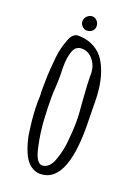

<svg xmlns="http://www.w3.org/2000/svg" viewBox="-152 -847 664 929"><g transform="rotate(20 180.0 -382.5)"><path d="M94 -42Q65 -103 58 -175Q49 -243 49 -306Q49 -318 50 -326V-344Q50 -349 49 -349V-367L50 -437Q51 -469 58 -539Q63 -587 81 -632Q88 -652 99 -662.5Q110 -673 124 -673Q164 -673 196 -658.5Q228 -644 250 -618Q270 -593 284 -556.5Q298 -520 304 -479Q310 -437 310 -390V-382Q310 -351 311 -326L312 -269Q312 19 178 19Q152 19 130 2.5Q108 -14 94 -42ZM230 -77Q249 -128 253 -187Q258 -238 258 -275Q258 -320 251 -393Q245 -470 245 -508V-526Q243 -564 219.5 -592Q196 -620 162 -620Q128 -620 117 -581Q107 -550 107 -501Q107 -482 108 -469V-442L106 -396Q104 -375 104 -350Q104 -296 107 -243Q111 -168 127 -97Q143 -23 174 -23Q192 -23 207 -37.5Q222 -52 230 -77ZM119 -746Q119 -761 130.5 -772.5Q142 -784 157 -784Q171 -784 181.5 -772.5Q192 -761 192 -746Q192 -730 181 -720Q170 -710 153 -710Q140 -710 129.5 -721Q119 -732 119 -746Z"/></g></svg>

Font: Amatic SC
Style: Bold
Weight: 700
Designer: Multiple Designers
Foundry: Vernon Adams
Version: Version 2.505